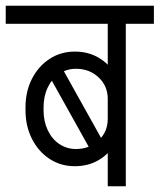

<svg xmlns="http://www.w3.org/2000/svg" viewBox="-45 -650 557 670"><path d="M331 -234V-306H379V-234ZM289 -94 111 -413 153 -446 331 -127ZM-25 -567V-630H321V-567ZM44 -264V-276H107V-264ZM107 -275H44Q44 -331 66.5 -375Q89 -419 128 -444.5Q167 -470 216 -470L220 -410Q188 -410 162 -392.5Q136 -375 121.5 -344.5Q107 -314 107 -275ZM379 -305H331Q331 -350 299 -380Q267 -410 220 -410L216 -470Q263 -470 299.5 -448.5Q336 -427 357.5 -389.5Q379 -352 379 -305ZM107 -265Q107 -227 121.5 -196Q136 -165 162 -147.5Q188 -130 220 -130L216 -70Q167 -70 128 -95.5Q89 -121 66.5 -165.5Q44 -210 44 -265ZM379 -235Q379 -188 357.5 -150.5Q336 -113 299.5 -91.5Q263 -70 216 -70L220 -130Q267 -130 299 -160Q331 -190 331 -235ZM331 0V-620H394V0ZM233 -567V-630H492V-567Z"/></svg>

Font: Akshar Light
Style: Regular
Weight: 300
Designer: Tall Chai
Foundry: Tall Chai
Version: Version 1.100